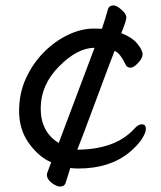

<svg xmlns="http://www.w3.org/2000/svg" viewBox="-20 -602 596 712"><path d="M197.8 -71.8 330.6 -424.8Q267.6 -424.8 199.2 -356Q130.9 -287.1 130.9 -200Q130.9 -112.8 197.8 -71.8ZM202.6 89.8Q189.9 89.8 171.9 76.4Q153.8 63 153.8 44.9Q153.8 42 157.2 33.9Q160.6 25.9 166 9.8L169.9 0Q122.6 -21 86.7 -71.5Q50.8 -122.1 50.8 -189.9Q50.8 -255.9 75.7 -310.5Q100.6 -365.2 141.1 -406.7Q181.6 -448.2 231.2 -472.2Q280.8 -496.1 327.6 -496.1Q345.7 -496.1 357.9 -495.1Q370.6 -532.2 380.9 -569.8Q385.7 -582 400.9 -582Q412.6 -582 430.7 -565.9Q448.7 -549.8 448.7 -537.1Q448.7 -525.9 429.7 -479Q469.7 -463.9 489.3 -439.9Q508.8 -416 508.8 -401.1Q508.8 -386.2 492.2 -368.7Q475.6 -351.1 464.8 -351.1Q452.6 -351.1 447.8 -358.9Q423.8 -408.2 404.8 -413.1Q395 -389.2 335.9 -230Q276.9 -70.8 266.6 -46.9Q407.7 -47.9 477.5 -124Q492.7 -141.1 505.9 -141.1Q521 -141.1 521 -124Q521 -109.9 505.9 -86.4Q490.7 -63 460 -37.1Q386.7 22.9 271 22.9Q254.9 22.9 240.7 21L222.7 78.1Q217.8 89.8 202.6 89.8Z"/></svg>

Font: LXGW WenKai GB Screen
Style: Regular
Weight: 400
Designer: LXGW / Fontworks Inc.
Foundry: LXGW / Fontworks Inc.
Version: Version 1.321;February 19, 2024;FontCreator 14.0.0.2901 64-b